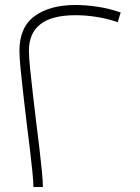

<svg xmlns="http://www.w3.org/2000/svg" viewBox="-20 -750 562 770"><path d="M114 0Q114 -21 110 -60.5Q106 -100 100 -151Q94 -202 87 -256Q80 -315 73.5 -371.5Q67 -428 62.5 -474.5Q58 -521 58 -547Q58 -641 119 -685.5Q180 -730 283 -730Q324 -730 371 -723Q418 -716 464 -700L452 -661Q412 -675 368.5 -682Q325 -689 283 -689Q188 -689 142 -653Q96 -617 96 -547Q96 -522 100.5 -477Q105 -432 111.5 -376Q118 -320 125 -261Q132 -207 138 -155.5Q144 -104 148 -63.5Q152 -23 152 0Z"/></svg>

Font: Alexandria ExtraLight
Style: Regular
Weight: 250
Designer: Mohamed Gaber
Foundry: Kief Type Foundry
Version: Version 5.100